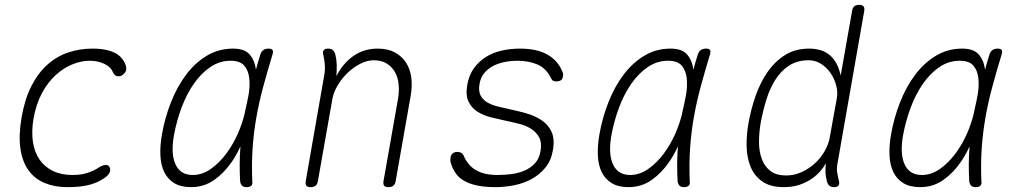

<svg xmlns="http://www.w3.org/2000/svg" viewBox="-20 -760 4240 790"><path d="M69 -278Q82 -353 109.5 -406.5Q137 -460 175 -494Q213 -528 260.5 -544Q308 -560 360 -560Q392 -560 415.5 -555Q439 -550 454.5 -541.5Q470 -533 479.5 -522Q489 -511 494 -500Q504 -477 496.5 -465Q489 -453 478 -448Q467 -444 458 -448Q449 -452 443 -466Q435 -485 409 -497.5Q383 -510 349 -510Q315 -510 278.5 -495.5Q242 -481 209.5 -451.5Q177 -422 153 -377.5Q129 -333 118 -273Q109 -219 115.5 -176Q122 -133 143 -103Q164 -73 198 -56.5Q232 -40 278 -40Q313 -40 339.5 -48.5Q366 -57 387 -71Q399 -79 411 -81Q423 -83 429 -75Q432 -71 433 -65.5Q434 -60 432.5 -54.5Q431 -49 427 -43.5Q423 -38 417 -33Q403 -22 387 -14Q371 -6 351.5 -0.5Q332 5 309 7.5Q286 10 257 10Q205 10 164 -7Q123 -24 97.5 -59Q72 -94 64 -148.5Q56 -203 69 -278Z M766 10Q724 10 697 -6.5Q670 -23 656 -51.5Q642 -80 640 -119.5Q638 -159 646 -205Q658 -275 683.5 -339.5Q709 -404 746 -453Q783 -502 831.5 -531Q880 -560 939 -560Q986 -560 1007 -536Q1028 -512 1033 -474V-473Q1041 -504 1051 -535Q1055 -548 1063.5 -554Q1072 -560 1085 -560Q1098 -560 1101.5 -554Q1105 -548 1101 -535Q1080 -466 1063 -403Q1046 -340 1035 -278Q1024 -216 1019.5 -151.5Q1015 -87 1018 -14Q1020 -2 1014 4Q1008 10 995 10Q982 10 976 4Q970 -2 968 -14Q964 -87 969 -152V-157Q954 -124 935 -96Q904 -50 862 -20Q820 10 766 10ZM773 -40Q812 -40 847.5 -65Q883 -90 911.5 -128.5Q940 -167 960 -213Q976 -251 985 -286Q991 -316 998 -346Q1000 -358 1003 -371Q1009 -408 1005.5 -439Q1002 -470 985 -490Q968 -510 928 -510Q884 -510 846 -484.5Q808 -459 778 -416Q748 -373 727.5 -318.5Q707 -264 696 -205Q682 -128 702 -84Q722 -40 773 -40Z M1330 -560Q1343 -560 1350 -553.5Q1357 -547 1360 -535Q1365 -514 1365.5 -493Q1366 -472 1364 -447Q1393 -502 1436 -531Q1479 -560 1534 -560Q1575 -560 1603.5 -545Q1632 -530 1649.5 -504Q1667 -478 1672 -443Q1677 -408 1670 -367L1608 -15Q1606 -2 1598.5 4Q1591 10 1578 10Q1565 10 1560.5 4Q1556 -2 1558 -15L1618 -355Q1623 -386 1620 -414.5Q1617 -443 1604.5 -464.5Q1592 -486 1570.5 -499Q1549 -512 1518 -512Q1490 -512 1462 -497.5Q1434 -483 1410 -460Q1386 -437 1369.5 -409Q1353 -381 1348 -355L1288 -15Q1286 -2 1278.5 4Q1271 10 1258 10Q1245 10 1240.5 4Q1236 -2 1238 -15L1314 -450Q1318 -471 1316.5 -493Q1315 -515 1310 -535Q1307 -547 1312 -553.5Q1317 -560 1330 -560Z M2018 10Q1994 10 1969.5 7.5Q1945 5 1922.5 -2Q1900 -9 1881 -21.5Q1862 -34 1850 -55Q1843 -66 1837 -82.5Q1831 -99 1834 -112Q1835 -122 1842.5 -128.5Q1850 -135 1862 -135Q1870 -135 1877 -131.5Q1884 -128 1888 -119Q1905 -79 1939 -59.5Q1973 -40 2027 -40Q2054 -40 2083 -43.5Q2112 -47 2137 -57.5Q2162 -68 2180.5 -87.5Q2199 -107 2204 -138Q2210 -173 2198.5 -194.5Q2187 -216 2166 -229.5Q2145 -243 2118 -250Q2091 -257 2066 -262Q2034 -269 2001.5 -277Q1969 -285 1944.5 -300.5Q1920 -316 1907.5 -342.5Q1895 -369 1903 -413Q1910 -452 1930.5 -480Q1951 -508 1980 -526Q2009 -544 2045 -552Q2081 -560 2119 -560Q2187 -560 2229.5 -537Q2272 -514 2291 -472Q2295 -464 2296.5 -457.5Q2298 -451 2296 -445Q2295 -434 2287.5 -429.5Q2280 -425 2270 -425Q2262 -425 2256.5 -427.5Q2251 -430 2248 -437Q2227 -480 2190.5 -495Q2154 -510 2110 -510Q2081 -510 2054.5 -504.5Q2028 -499 2007 -487.5Q1986 -476 1971.5 -458Q1957 -440 1953 -414Q1948 -384 1958 -366Q1968 -348 1987 -337.5Q2006 -327 2029.5 -321.5Q2053 -316 2075 -311Q2109 -304 2144.5 -294Q2180 -284 2207.5 -266Q2235 -248 2249 -218.5Q2263 -189 2255 -142Q2248 -100 2224.5 -71Q2201 -42 2168.5 -24Q2136 -6 2097 2Q2058 10 2018 10Z M2566 10Q2524 10 2497 -6.5Q2470 -23 2456 -51.5Q2442 -80 2440 -119.5Q2438 -159 2446 -205Q2458 -275 2483.5 -339.5Q2509 -404 2546 -453Q2583 -502 2631.5 -531Q2680 -560 2739 -560Q2786 -560 2807 -536Q2828 -512 2833 -474V-473Q2841 -504 2851 -535Q2855 -548 2863.5 -554Q2872 -560 2885 -560Q2898 -560 2901.5 -554Q2905 -548 2901 -535Q2880 -466 2863 -403Q2846 -340 2835 -278Q2824 -216 2819.5 -151.5Q2815 -87 2818 -14Q2820 -2 2814 4Q2808 10 2795 10Q2782 10 2776 4Q2770 -2 2768 -14Q2764 -87 2769 -152V-157Q2754 -124 2735 -96Q2704 -50 2662 -20Q2620 10 2566 10ZM2573 -40Q2612 -40 2647.5 -65Q2683 -90 2711.5 -128.5Q2740 -167 2760 -213Q2776 -251 2785 -286Q2791 -316 2798 -346Q2800 -358 2803 -371Q2809 -408 2805.5 -439Q2802 -470 2785 -490Q2768 -510 2728 -510Q2684 -510 2646 -484.5Q2608 -459 2578 -416Q2548 -373 2527.5 -318.5Q2507 -264 2496 -205Q2482 -128 2502 -84Q2522 -40 2573 -40Z M3426 -88Q3422 -67 3424.5 -51Q3427 -35 3432 -15Q3435 -3 3430 3.5Q3425 10 3412 10Q3399 10 3392 3.5Q3385 -3 3382 -15Q3377 -36 3376.5 -49.5Q3376 -63 3378 -88Q3370 -73 3355.5 -56Q3341 -39 3320 -24.5Q3299 -10 3270.5 0Q3242 10 3205 10Q3150 10 3117 -13Q3084 -36 3068.5 -73.5Q3053 -111 3052 -158.5Q3051 -206 3060 -255Q3070 -311 3089 -365.5Q3108 -420 3138 -463.5Q3168 -507 3210 -533.5Q3252 -560 3309 -560Q3364 -560 3396 -531.5Q3428 -503 3439 -449L3486 -715Q3488 -728 3495 -734Q3502 -740 3515 -740Q3528 -740 3533 -734Q3538 -728 3536 -715ZM3215 -38Q3248 -38 3278.5 -52Q3309 -66 3333 -88Q3357 -110 3373 -138Q3389 -166 3394 -194L3423 -355Q3428 -381 3420.5 -409Q3413 -437 3397 -460Q3381 -483 3358 -497.5Q3335 -512 3307 -512Q3260 -512 3226.5 -490Q3193 -468 3170 -431.5Q3147 -395 3133 -349Q3119 -303 3110 -255Q3103 -215 3103 -176Q3103 -137 3114.5 -106Q3126 -75 3150 -56.5Q3174 -38 3215 -38Z M3766 10Q3724 10 3697 -6.5Q3670 -23 3656 -51.5Q3642 -80 3640 -119.5Q3638 -159 3646 -205Q3658 -275 3683.5 -339.5Q3709 -404 3746 -453Q3783 -502 3831.5 -531Q3880 -560 3939 -560Q3986 -560 4007 -536Q4028 -512 4033 -474V-473Q4041 -504 4051 -535Q4055 -548 4063.5 -554Q4072 -560 4085 -560Q4098 -560 4101.5 -554Q4105 -548 4101 -535Q4080 -466 4063 -403Q4046 -340 4035 -278Q4024 -216 4019.5 -151.5Q4015 -87 4018 -14Q4020 -2 4014 4Q4008 10 3995 10Q3982 10 3976 4Q3970 -2 3968 -14Q3964 -87 3969 -152V-157Q3954 -124 3935 -96Q3904 -50 3862 -20Q3820 10 3766 10ZM3773 -40Q3812 -40 3847.5 -65Q3883 -90 3911.5 -128.5Q3940 -167 3960 -213Q3976 -251 3985 -286Q3991 -316 3998 -346Q4000 -358 4003 -371Q4009 -408 4005.5 -439Q4002 -470 3985 -490Q3968 -510 3928 -510Q3884 -510 3846 -484.5Q3808 -459 3778 -416Q3748 -373 3727.5 -318.5Q3707 -264 3696 -205Q3682 -128 3702 -84Q3722 -40 3773 -40Z"/></svg>

Font: Maple Mono Thin
Style: Italic
Weight: 250
Italic angle: -10°
Monospace: yes
Designer: subframe7536
Version: Version 7.000